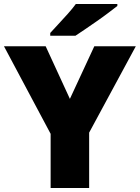

<svg xmlns="http://www.w3.org/2000/svg" viewBox="-20 -947 704 967"><path d="M332 -449 455 -714H664L429 -279V0H235V-273L0 -714H210ZM571 -917Q553 -903 526 -882.5Q499 -862 468 -840.5Q437 -819 408.5 -799.5Q380 -780 360 -767H233V-781Q250 -800 274 -825.5Q298 -851 322 -878Q346 -905 362 -927H571Z"/></svg>

Font: Noto Sans Black
Style: Regular
Weight: 900
Designer: Monotype Design Team
Foundry: Monotype Imaging Inc.
Version: Version 2.007